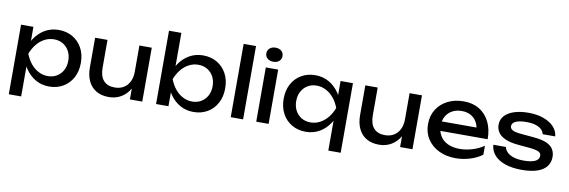

<svg xmlns="http://www.w3.org/2000/svg" viewBox="-62 -1305 5882 1986"><g transform="rotate(10 2878.5 -312.0)"><path d="M69 -566H199V-369L193 -349V-235L199 -200V165H69ZM149 -283Q168 -373 212 -439.5Q256 -506 320.5 -543Q385 -580 464 -580Q547 -580 611 -542.5Q675 -505 711 -438.5Q747 -372 747 -283Q747 -195 711 -128Q675 -61 611 -23.5Q547 14 464 14Q385 14 321 -23Q257 -60 212.5 -127Q168 -194 149 -283ZM615 -283Q615 -340 591.5 -383.5Q568 -427 527 -451.5Q486 -476 433 -476Q380 -476 333.5 -451.5Q287 -427 252 -383.5Q217 -340 195 -283Q217 -226 252 -182.5Q287 -139 333.5 -114.5Q380 -90 433 -90Q486 -90 527 -114.5Q568 -139 591.5 -182.5Q615 -226 615 -283Z M1092 14Q1014 14 959.5 -18Q905 -50 876 -110Q847 -170 847 -253V-566H977V-273Q977 -185 1017.5 -139.5Q1058 -94 1134 -94Q1189 -94 1228.5 -118Q1268 -142 1290 -186.5Q1312 -231 1312 -290L1357 -265Q1349 -178 1313 -115.5Q1277 -53 1220 -19.5Q1163 14 1092 14ZM1312 0V-204V-566H1442V-184V0Z M1587 -770H1717V-371L1697 -334V-229L1717 -187V0H1587ZM1665 -283Q1684 -373 1728 -439.5Q1772 -506 1836.5 -543Q1901 -580 1980 -580Q2063 -580 2127 -542.5Q2191 -505 2227 -438.5Q2263 -372 2263 -283Q2263 -195 2227 -128Q2191 -61 2127 -23.5Q2063 14 1980 14Q1901 14 1836.5 -23Q1772 -60 1728 -127Q1684 -194 1665 -283ZM2131 -283Q2131 -340 2107.5 -383.5Q2084 -427 2043 -451.5Q2002 -476 1949 -476Q1896 -476 1849.5 -451.5Q1803 -427 1768 -383.5Q1733 -340 1711 -283Q1733 -226 1768 -182.5Q1803 -139 1849.5 -114.5Q1896 -90 1949 -90Q2002 -90 2043 -114.5Q2084 -139 2107.5 -182.5Q2131 -226 2131 -283Z M2371 -770H2501V0H2371Z M2639 -570H2704H2769V0H2639ZM2704 -641Q2667 -641 2643 -661.5Q2619 -682 2619 -715Q2619 -748 2643 -768.5Q2667 -789 2704 -789Q2742 -789 2765.5 -768.5Q2789 -748 2789 -715Q2789 -682 2765.5 -661.5Q2742 -641 2704 -641Z M3555 -566V165H3425V-200L3431 -235V-349L3425 -369V-566ZM3475 -283Q3456 -194 3412 -127Q3368 -60 3303.5 -23Q3239 14 3160 14Q3077 14 3013 -23.5Q2949 -61 2913 -128Q2877 -195 2877 -283Q2877 -372 2913 -438.5Q2949 -505 3013 -542.5Q3077 -580 3160 -580Q3239 -580 3303.5 -543Q3368 -506 3412.5 -439.5Q3457 -373 3475 -283ZM3009 -283Q3009 -226 3032.5 -182.5Q3056 -139 3097 -114.5Q3138 -90 3191 -90Q3245 -90 3291 -114.5Q3337 -139 3372.5 -182.5Q3408 -226 3429 -283Q3408 -340 3372.5 -383.5Q3337 -427 3291 -451.5Q3245 -476 3191 -476Q3138 -476 3097 -451.5Q3056 -427 3032.5 -383.5Q3009 -340 3009 -283Z M3930 14Q3852 14 3797.5 -18Q3743 -50 3714 -110Q3685 -170 3685 -253V-566H3815V-273Q3815 -185 3855.5 -139.5Q3896 -94 3972 -94Q4027 -94 4066.5 -118Q4106 -142 4128 -186.5Q4150 -231 4150 -290L4195 -265Q4187 -178 4151 -115.5Q4115 -53 4058 -19.5Q4001 14 3930 14ZM4150 0V-204V-566H4280V-184V0Z M4734 14Q4635 14 4558 -23.5Q4481 -61 4437 -128Q4393 -195 4393 -284Q4393 -372 4434.5 -438.5Q4476 -505 4549.5 -542.5Q4623 -580 4718 -580Q4813 -580 4882.5 -537.5Q4952 -495 4990 -418Q5028 -341 5028 -237H4495V-336H4963L4898 -299Q4895 -355 4871.5 -395Q4848 -435 4808.5 -456.5Q4769 -478 4715 -478Q4658 -478 4615.5 -455Q4573 -432 4549 -390.5Q4525 -349 4525 -292Q4525 -229 4553.5 -183Q4582 -137 4634.5 -112.5Q4687 -88 4759 -88Q4824 -88 4892 -108.5Q4960 -129 5012 -166V-72Q4960 -32 4885.5 -9Q4811 14 4734 14Z M5721 -172Q5721 -115 5689 -73Q5657 -31 5592 -8.5Q5527 14 5429 14Q5328 14 5254 -11.5Q5180 -37 5139.5 -83.5Q5099 -130 5096 -191H5228Q5234 -159 5260.5 -134.5Q5287 -110 5330.5 -97Q5374 -84 5430 -84Q5511 -84 5552 -103.5Q5593 -123 5593 -163Q5593 -190 5565.5 -204Q5538 -218 5462 -225L5351 -235Q5261 -243 5209 -267.5Q5157 -292 5135 -327.5Q5113 -363 5113 -403Q5113 -461 5149 -500Q5185 -539 5249 -559.5Q5313 -580 5398 -580Q5486 -580 5555 -555.5Q5624 -531 5665 -487.5Q5706 -444 5711 -387H5579Q5575 -410 5555.5 -431.5Q5536 -453 5496.5 -467.5Q5457 -482 5391 -482Q5321 -482 5281.5 -464Q5242 -446 5242 -411Q5242 -389 5266 -373.5Q5290 -358 5355 -352L5498 -339Q5584 -331 5632.5 -308.5Q5681 -286 5701 -251Q5721 -216 5721 -172Z"/></g></svg>

Font: Bounded
Style: Regular
Weight: 400
Designer: Vlad Churkin
Version: Version 1.0